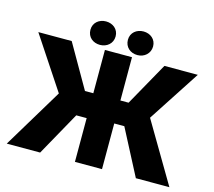

<svg xmlns="http://www.w3.org/2000/svg" viewBox="-120 -1030 1311 1178"><g transform="rotate(15 535.0 -441.0)"><path d="M18 0H230L385 -278H451V0H623V-290H687L838 0H1051L826 -381L1041 -711H829L675 -436H623V-711H451V-436H398L240 -711H28L247 -380ZM333 -808C333 -761 369 -733 413 -733C456 -733 493 -762 493 -808C493 -853 457 -882 413 -882C370 -882 333 -854 333 -808ZM571 -808C571 -762 606 -732 651 -732C695 -732 731 -763 731 -808C731 -853 695 -882 651 -882C608 -882 571 -854 571 -808Z"/></g></svg>

Font: Asimov Pro
Style: Ult
Weight: 900
Designer: Google
Version: Version 2.000980; 2014